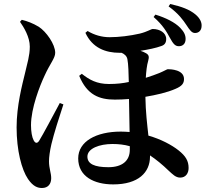

<svg xmlns="http://www.w3.org/2000/svg" viewBox="-20 -872 1040 960"><path d="M748 -787C795 -746 813 -713 830 -682C844 -657 854 -641 873 -641C891 -640 908 -651 908 -677C908 -696 901 -712 881 -733C855 -760 809 -783 757 -799ZM80 -763C99 -736 129 -687 129 -639C129 -593 116 -555 106 -510C91 -448 63 -344 63 -235C63 -120 88 -24 120 23C146 61 169 68 190 68C221 68 236 47 236 19C236 -8 225 -29 225 -66C225 -85 229 -117 237 -151C249 -202 277 -290 297 -350L279 -357C251 -305 194 -197 175 -167C166 -154 156 -155 148 -171C140 -186 135 -214 135 -246C135 -331 179 -443 203 -494C230 -554 256 -581 256 -608C256 -651 211 -714 174 -738C144 -756 117 -766 89 -773ZM629 -123C629 -68 591 -36 522 -36C453 -36 417 -52 417 -89C417 -130 478 -152 542 -152C572 -152 601 -149 629 -141ZM407 -708C442 -632 508 -608 578 -608H588C602 -602 614 -592 617 -576C622 -551 623 -504 624 -462C596 -456 565 -452 525 -452C464 -452 427 -473 389 -503L376 -493C415 -397 477 -374 554 -374C578 -374 600 -375 625 -377C626 -333 627 -276 628 -212C614 -213 599 -214 584 -214C461 -214 371 -165 371 -80C371 10 450 50 546 50C672 50 730 -10 730 -89V-95C760 -75 791 -50 825 -17C843 -1 858 16 881 16C909 16 923 -6 923 -32C923 -68 908 -92 873 -120C839 -147 785 -176 722 -194C716 -249 708 -313 707 -388C760 -397 815 -409 858 -428C891 -442 900 -456 900 -477C900 -524 833 -526 819 -526C815 -526 801 -517 777 -507C758 -499 734 -491 709 -483C711 -515 714 -545 721 -568C726 -587 726 -598 708 -607C701 -611 692 -615 682 -618C721 -624 760 -632 787 -642C802 -647 811 -657 811 -677C811 -708 779 -727 744 -727C735 -727 719 -714 679 -704C631 -693 575 -686 528 -686C489 -686 451 -697 418 -717ZM823 -840C873 -804 896 -771 912 -747C928 -723 938 -707 955 -707C976 -707 988 -722 988 -743C989 -760 980 -781 957 -800C928 -824 889 -839 831 -852Z"/></svg>

Font: Source Han Serif
Style: Bold
Weight: 700
Designer: Ryoko NISHIZUKA 西塚涼子 (kana & ideographs); Frank Grießhammer (Latin, Greek & Cyrillic); Wenlong ZHANG 张文龙 (bopomofo); San
Foundry: Adobe Systems Incorporated
Version: Version 1.001;PS 1.001;hotconv 16.6.54;makeotf.lib2.5.65590